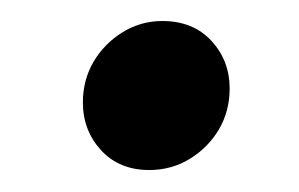

<svg xmlns="http://www.w3.org/2000/svg" viewBox="-20 -400 280 180"><path d="M119.9 -240.6Q91.8 -240.6 74.7 -259.2Q57.7 -277.8 57.7 -303.9Q57.7 -325 67.7 -342.1Q77.8 -359.2 94.8 -369.7Q111.9 -380.3 132.1 -380.3Q161.1 -380.3 178.2 -361.7Q195.3 -343.2 195.3 -317Q195.3 -295.9 185.3 -278.8Q175.2 -261.7 158.1 -251.2Q141 -240.6 119.9 -240.6Z"/></svg>

Font: Fira Sans Variable
Style: Italic
Weight: 397
Italic angle: -8°
Designer: Carrois Corporate & Edenspiekermann AG
Foundry: Carrois Corporate GbR & Edenspiekermann AG
Version: Version 4.202